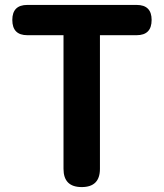

<svg xmlns="http://www.w3.org/2000/svg" viewBox="-20 -760 665 780"><path d="M312 0Q238 0 238 -74V-617H91Q30 -617 30 -679Q30 -740 91 -740H313H535Q596 -740 596 -679Q596 -617 535 -617H386V-74Q386 0 312 0Z"/></svg>

Font: GenSenRounded TW B
Style: Regular
Weight: 700
Version: Version 1.501;PS 1;hotconv 16.6.51;makeotf.lib2.5.65220